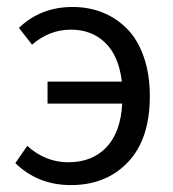

<svg xmlns="http://www.w3.org/2000/svg" viewBox="-20 -518 496 550"><path d="M183.1 12.2Q88.4 12.2 23.9 -50.8L58.1 -100.1Q109.9 -53.2 175.8 -53.2Q244.1 -53.2 284.9 -96.2Q325.7 -139.2 330.1 -221.2H116.2V-284.2H329.1Q320.3 -357.9 281.5 -395.5Q242.7 -433.1 183.1 -433.1Q121.6 -433.1 71.8 -390.1L34.2 -438Q96.2 -498 188 -498Q234.4 -498 273.9 -482.2Q313.5 -466.3 344 -435.5Q374.5 -404.8 391.8 -355.2Q409.2 -305.7 409.2 -242.2Q409.2 -119.6 346.7 -53.7Q284.2 12.2 183.1 12.2Z"/></svg>

Font: Source Sans Pro
Style: Regular
Weight: 400
Designer: Paul D. Hunt
Foundry: Adobe Systems Incorporated
Version: Version 3.006;hotconv 1.0.111;makeotfexe 2.5.65597